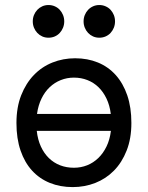

<svg xmlns="http://www.w3.org/2000/svg" viewBox="-20 -743 597 775"><path d="M278.3 -429.7Q250.5 -429.7 225.3 -419.7Q200.2 -409.7 180.4 -390.9Q160.6 -372.1 147.5 -345Q134.3 -317.9 129.4 -283.2H427.2Q422.9 -317.9 409.9 -345Q397 -372.1 377.7 -390.9Q358.4 -409.7 333 -419.7Q307.6 -429.7 278.3 -429.7ZM278.3 -65.9Q306.6 -65.9 331.8 -75.9Q356.9 -85.9 376.7 -105Q396.5 -124 409.9 -151.6Q423.3 -179.2 427.7 -214.8H128.4Q132.3 -179.2 145 -151.6Q157.7 -124 177.2 -105Q196.8 -85.9 222.4 -75.9Q248 -65.9 278.3 -65.9ZM46.4 -246.6Q46.4 -309.6 65.4 -358.2Q84.5 -406.7 116.7 -440.2Q148.9 -473.6 191.9 -490.7Q234.9 -507.8 283.2 -507.8Q333.5 -507.8 375.2 -490.7Q417 -473.6 447 -440.2Q477.1 -406.7 493.7 -358.2Q510.3 -309.6 510.3 -246.6Q510.3 -183.6 491.2 -135.3Q472.2 -86.9 439.9 -54.2Q407.7 -21.5 364.7 -4.6Q321.8 12.2 273.4 12.2Q223.1 12.2 181.4 -4.6Q139.6 -21.5 109.6 -54.2Q79.6 -86.9 63 -135.3Q46.4 -183.6 46.4 -246.6ZM112.3 -656.7Q112.3 -670.4 117.2 -682.4Q122.1 -694.3 130.6 -703.4Q139.2 -712.4 150.6 -717.5Q162.1 -722.7 175.8 -722.7Q189.5 -722.7 201.2 -717.5Q212.9 -712.4 221.2 -703.4Q229.5 -694.3 234.4 -682.4Q239.3 -670.4 239.3 -656.7Q239.3 -643.1 234.4 -631.1Q229.5 -619.1 221.2 -610.1Q212.9 -601.1 201.2 -595.9Q189.5 -590.8 175.8 -590.8Q162.1 -590.8 150.6 -595.9Q139.2 -601.1 130.6 -610.1Q122.1 -619.1 117.2 -631.1Q112.3 -643.1 112.3 -656.7ZM317.4 -656.7Q317.4 -670.4 322.3 -682.4Q327.1 -694.3 335.7 -703.4Q344.2 -712.4 355.7 -717.5Q367.2 -722.7 380.9 -722.7Q394.5 -722.7 406.2 -717.5Q418 -712.4 426.3 -703.4Q434.6 -694.3 439.5 -682.4Q444.3 -670.4 444.3 -656.7Q444.3 -643.1 439.5 -631.1Q434.6 -619.1 426.3 -610.1Q418 -601.1 406.2 -595.9Q394.5 -590.8 380.9 -590.8Q367.2 -590.8 355.7 -595.9Q344.2 -601.1 335.7 -610.1Q327.1 -619.1 322.3 -631.1Q317.4 -643.1 317.4 -656.7Z"/></svg>

Font: Andika FrenchTight
Style: Regular
Weight: 400
Designer: Victor Gaultney, Annie Olsen, Julie Remington, Don Collingsworth, Eric Hays, Becca Hirsbrunner
Foundry: SIL International
Version: Version 5.000 ; Dig1 Dig4Opn Dig7 LnSpcTght